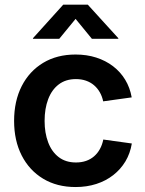

<svg xmlns="http://www.w3.org/2000/svg" viewBox="-20 -773 610 805"><path d="M296.9 11.2Q218.8 11.2 160.9 -23.7Q103 -58.6 71 -121.1Q39.1 -183.6 39.1 -266.1Q39.1 -349.1 71 -411.9Q103 -474.6 160.9 -509.5Q218.8 -544.4 296.9 -544.4Q343.8 -544.4 383.3 -531.7Q422.9 -519 453.9 -495.4Q484.9 -471.7 504.9 -438.7Q524.9 -405.8 532.2 -364.7L412.6 -348.1Q408.2 -369.1 398.4 -386.2Q388.7 -403.3 374 -415.8Q359.4 -428.2 340.3 -434.8Q321.3 -441.4 298.3 -441.4Q255.4 -441.4 226.1 -418.9Q196.8 -396.5 181.9 -356.9Q167 -317.4 167 -266.1Q167 -215.8 181.9 -176.3Q196.8 -136.7 226.1 -114.3Q255.4 -91.8 298.3 -91.8Q321.8 -91.8 340.8 -98.4Q359.9 -105 374.5 -117.7Q389.2 -130.4 398.9 -148.2Q408.7 -166 413.1 -188L532.7 -171.4Q525.9 -129.9 505.9 -96.4Q485.8 -63 454.8 -38.8Q423.8 -14.6 383.8 -1.7Q343.8 11.2 296.9 11.2ZM228.5 -610.4H118.2V-612.8L245.1 -753.4H348.1L476.1 -612.8V-610.4H365.2L296.9 -693.8Z"/></svg>

Font: Inter 20pt SemiBold
Style: Regular
Weight: 600
Version: Version 4.001;git-66647c0bb